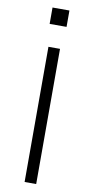

<svg xmlns="http://www.w3.org/2000/svg" viewBox="-101 -964 479 1004"><g transform="rotate(10 138.0 -462.0)"><path d="M107.4 0V-717.8H168.9V0ZM92.8 -836.9V-923.8H182.6V-836.9Z"/></g></svg>

Font: Gothic A1 Light
Style: Regular
Weight: 300
Version: Version 2.50